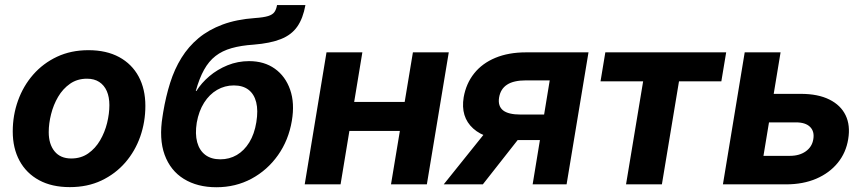

<svg xmlns="http://www.w3.org/2000/svg" viewBox="-20 -748 3511 779"><path d="M263.2 11.2Q190.4 11.2 138.7 -16.8Q86.9 -44.9 59.3 -95.7Q31.7 -146.5 31.7 -214.8Q31.7 -280.3 53 -339.6Q74.2 -398.9 114.5 -445.1Q154.8 -491.2 211.4 -517.8Q268.1 -544.4 338.9 -544.4Q411.6 -544.4 463.4 -516.4Q515.1 -488.3 542.5 -437.5Q569.8 -386.7 569.8 -318.4Q569.8 -253.4 549.1 -194.1Q528.3 -134.8 488.3 -88.6Q448.2 -42.5 391.6 -15.6Q335 11.2 263.2 11.2ZM269 -105Q308.6 -105 337.9 -125.5Q367.2 -146 386.2 -178.7Q405.3 -211.4 414.6 -249.3Q423.8 -287.1 423.8 -321.3Q423.8 -354.5 413.3 -378.4Q402.8 -402.3 382.6 -415.5Q362.3 -428.7 333 -428.7Q293.5 -428.7 264.2 -408.2Q234.9 -387.7 215.8 -355.2Q196.8 -322.8 187.3 -284.9Q177.7 -247.1 177.7 -211.9Q177.7 -163.1 201.4 -134Q225.1 -105 269 -105Z M857.9 11.7Q780.8 11.7 726.1 -22Q671.4 -55.7 647.9 -120.1Q624.5 -184.6 639.6 -276.4L642.1 -292.5Q652.8 -356.4 670.4 -412.1Q688 -467.8 716.3 -513.4Q744.6 -559.1 785.6 -593.3Q826.7 -627.4 883.1 -648.4Q939.5 -669.4 1014.6 -674.8Q1049.8 -677.2 1067.9 -682.9Q1085.9 -688.5 1093.5 -699.2Q1101.1 -710 1104 -727.5H1219.2Q1209.5 -673.3 1186 -639.9Q1162.6 -606.4 1119.6 -589.4Q1076.7 -572.3 1009.3 -566.9Q958 -563.5 919.9 -552.7Q881.8 -542 854.5 -520.8Q827.1 -499.5 807.9 -464.8Q788.6 -430.2 774.4 -378.9H776.9Q796.9 -411.1 829.3 -438.7Q861.8 -466.3 903.3 -483.2Q944.8 -500 990.7 -500Q1052.2 -500 1095.2 -469.2Q1138.2 -438.5 1157.2 -384Q1176.3 -329.6 1164.1 -257.8Q1150.9 -179.2 1107.9 -118.4Q1064.9 -57.6 1000.5 -22.9Q936 11.7 857.9 11.7ZM874 -101.6Q910.6 -101.6 940.7 -119.1Q970.7 -136.7 991.5 -170.4Q1012.2 -204.1 1020 -252Q1027.8 -299.8 1019.5 -333Q1011.2 -366.2 988.3 -383.8Q965.3 -401.4 928.7 -401.4Q892.1 -401.4 860.8 -383.3Q829.6 -365.2 808.1 -331.3Q786.6 -297.4 778.3 -250.5Q771 -204.6 780 -171.1Q789.1 -137.7 813 -119.6Q836.9 -101.6 874 -101.6Z M1662.1 -334.5 1642.6 -216.8H1356.9L1376.5 -334.5ZM1450.2 -535.6 1361.8 0H1216.3L1304.7 -535.6ZM1800.8 -535.6 1711.9 0H1566.4L1655.3 -535.6Z M2278.8 0H2141.1L2210.4 -421.9H2114.3Q2064 -421.9 2037.4 -404.5Q2010.7 -387.2 2004.9 -352.1Q1999.5 -317.9 2020.8 -300.5Q2042 -283.2 2093.3 -283.2H2245.6L2228 -179.7H2059.6Q1951.7 -179.7 1899.9 -226.6Q1848.1 -273.4 1861.3 -353.5Q1871.1 -409.2 1903.8 -450.2Q1936.5 -491.2 1990 -513.4Q2043.5 -535.6 2114.3 -535.6H2367.7ZM1939 0H1780.3L1974.6 -242.2H2129.4Z M2520 0 2589.4 -418H2416.5L2436 -535.6H2926.3L2906.7 -418H2734.9L2665.5 0Z M3068.8 -367.2H3229Q3298.8 -367.2 3345 -344.2Q3391.1 -321.3 3410.9 -280.3Q3430.7 -239.3 3421.4 -183.6Q3412.6 -128.4 3378.9 -87.2Q3345.2 -45.9 3291.7 -22.9Q3238.3 0 3168.9 0H2913.1L3001.5 -535.6H3147L3077.6 -115.7H3185.1Q3223.6 -115.7 3249.3 -134Q3274.9 -152.3 3279.8 -183.1Q3285.2 -214.8 3266.6 -233.2Q3248 -251.5 3209.5 -251.5H3049.3Z"/></svg>

Font: Inter 20pt
Style: Bold Italic
Weight: 700
Italic angle: -9.3988°
Version: Version 4.001;git-66647c0bb